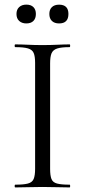

<svg xmlns="http://www.w3.org/2000/svg" viewBox="-20 -819 372 839"><path d="M199 -81Q199 -52 204.8 -37Q210.6 -22 229.2 -17Q247.8 -12 284.4 -12Q286.6 -12 286.6 -6Q286.6 0 284.4 0Q259.9 0 230.4 -1Q200.9 -2 165.2 -2Q131.5 -2 101.4 -1Q71.3 0 46.8 0Q44 0 44 -6Q44 -12 46.9 -12Q83.4 -12 102.1 -17Q120.8 -22 127.1 -37Q133.4 -52 133.4 -81V-544Q133.4 -573 127.1 -587.5Q120.9 -602 102.1 -607.5Q83.4 -613 46.8 -613Q44 -613 44 -619Q44 -625 46.8 -625Q71.3 -625 101.4 -623.5Q131.5 -622 165.2 -622Q200.9 -622 230.9 -623.5Q261 -625 284.4 -625Q286.6 -625 286.6 -619Q286.6 -613 284.4 -613Q247.9 -613 229.7 -607Q211.5 -601 205.2 -586Q199 -571 199 -542ZM95 -716.6Q75.6 -716.6 63.8 -727.5Q52 -738.4 52 -758Q52 -777.2 63.8 -788Q75.6 -798.8 95 -798.8Q115.2 -798.8 126 -788Q136.8 -777.2 136.8 -758Q136.8 -738.4 126 -727.5Q115.2 -716.6 95 -716.6ZM238.2 -716.6Q218 -716.6 206.8 -727.5Q195.6 -738.4 195.6 -758Q195.6 -777.2 206.8 -787.9Q218 -798.6 238.2 -798.6Q279 -798.6 279 -758Q279 -716.6 238.2 -716.6Z"/></svg>

Font: Cormorant Garamond Light
Style: Regular
Weight: 300
Designer: Christian Thalmann (Catharsis Fonts)
Foundry: Catharsis Fonts
Version: Version 4.001